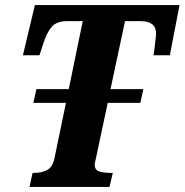

<svg xmlns="http://www.w3.org/2000/svg" viewBox="-20 -734 725 754"><path d="M96 0 108 -55H115Q141 -55 163.5 -65.5Q186 -76 194 -113L239 -330H111L123 -384H250L305 -651H243Q202 -651 182.5 -628Q163 -605 149 -560L135 -517H70L117 -714H685L647 -517H583Q584 -522 586.5 -541.5Q589 -561 591 -579.5Q593 -598 593 -602Q593 -651 532 -651H471L414 -384H543L531 -330H403L359 -123Q356 -108 354 -100Q352 -92 352 -87Q352 -66 370.5 -60.5Q389 -55 416 -55H423L410 0Z"/></svg>

Font: Noto Serif Condensed ExtraBold
Style: Italic
Weight: 800
Width: 3
Italic angle: -12°
Designer: Monotype Design Team
Foundry: Monotype Imaging Inc.
Version: Version 2.014; ttfautohint (v1.8.4.7-5d5b)